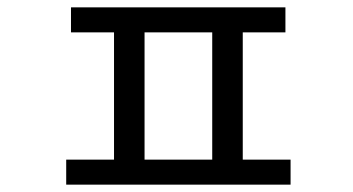

<svg xmlns="http://www.w3.org/2000/svg" viewBox="-20 -503 960 522"><path d="M173 -483H756V-415H173ZM160 -69H770V-1H160ZM290 -429H373V-42H290ZM557 -429H640V-42H557Z"/></svg>

Font: hexlkorean05
Style: Book
Weight: 400
Designer: Jelle Bosma - Monotype Design Team
Foundry: Monotype Imaging Inc.
Version: Version 2.003